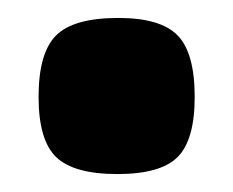

<svg xmlns="http://www.w3.org/2000/svg" viewBox="-20 -394 260 214"><path d="M111 -200Q62 -200 42.5 -219Q23 -238 23 -286Q23 -335 42.5 -354.5Q62 -374 112 -374Q159 -374 178 -354.5Q197 -335 197 -286Q197 -238 178 -219Q159 -200 111 -200Z"/></svg>

Font: Fredoka Expanded
Style: Bold
Weight: 700
Width: 7
Designer: Ben Nathan
Foundry: Milena B. Brandão, Ben Nathan
Version: Version 2.001